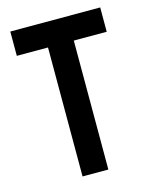

<svg xmlns="http://www.w3.org/2000/svg" viewBox="-98 -690 597 755"><g transform="rotate(-15 200.0 -312.0)"><path d="M144 0V-525H17V-624H383V-525H249V0Z"/></g></svg>

Font: Inconsolata Condensed ExtraBold
Style: Regular
Weight: 800
Width: 3
Monospace: yes
Designer: Raph Levien, Cyreal, Brenton Simpson
Foundry: Raph Levien, Cyreal, Google
Version: Version 3.001; ttfautohint (v1.8.2.53-6de2)